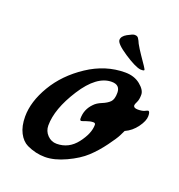

<svg xmlns="http://www.w3.org/2000/svg" viewBox="-111 -647 720 772"><g transform="rotate(20 249.5 -261.5)"><path d="M86 13Q63 2 48.5 -26Q34 -54 34 -95Q34 -159 75.5 -229Q117 -299 192.5 -349Q268 -399 352 -399Q391 -399 417 -378Q443 -357 443 -336.5Q443 -316 437 -304Q431 -292 431 -288Q431 -276 450 -276Q469 -276 479 -281Q489 -286 491 -286Q499 -286 499 -265.5Q499 -245 479 -217.5Q459 -190 430 -177Q426 -169 419 -154.5Q412 -140 386 -104.5Q360 -69 330.5 -41.5Q301 -14 252.5 8.5Q204 31 164 31Q124 31 86 13ZM309 -159Q309 -167 300 -167Q287 -167 270.5 -161Q254 -155 252 -155Q246 -155 246 -164Q246 -203 274 -231Q285 -243 306 -251.5Q327 -260 338.5 -271.5Q350 -283 350 -311Q350 -345 314 -345Q250 -345 192 -254.5Q134 -164 134 -93Q134 -69 150.5 -52Q167 -35 190 -35Q242 -35 275.5 -78.5Q309 -122 309 -159ZM358 -537 363 -526Q373 -508 388 -486Q421 -439 421 -435Q421 -431 411 -431H404Q380 -435 332.5 -466.5Q285 -498 285 -514Q285 -530 306.5 -542Q328 -554 336 -554Q344 -554 347.5 -551.5Q351 -549 352.5 -546.5Q354 -544 358 -537Z"/></g></svg>

Font: Condiment
Style: Regular
Weight: 400
Designer: Angel Koziupa, Alejandro Paul
Foundry: Angel Koziupa, Alejandro Paul
Version: Version 1.001